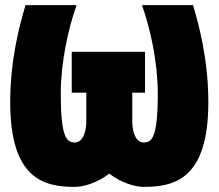

<svg xmlns="http://www.w3.org/2000/svg" viewBox="-20 -720 856 752"><path d="M543 12C665 12 796 -20 796 -320C796 -489 758 -626 736 -700H536C569 -608 598 -475 598 -353C598 -181 575 -162 543 -162C515 -162 498 -196 498 -245V-357H548V-517H261V-357H318V-245C318 -196 301 -162 273 -162C241 -162 218 -181 218 -353C218 -475 247 -608 280 -700H80C58 -626 20 -489 20 -320C20 -20 151 12 273 12C305 12 361 -3 408 -40C455 -3 511 12 543 12Z"/></svg>

Font: Finlandica Black
Style: Regular
Weight: 900
Designer: Niklas Ekholm, Juho Hiilivirta, Jaakko Suomalainen
Foundry: Helsinki Type Studio
Version: Version 2.000;Glyphs 3.2 (3202)